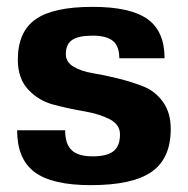

<svg xmlns="http://www.w3.org/2000/svg" viewBox="-20 -530 548 560"><path d="M172 -372Q172 -349 194.5 -335.5Q217 -322 251 -316.5Q285 -311 325 -301Q365 -291 399 -277.5Q433 -264 455.5 -232.5Q478 -201 478 -154Q478 -68 422.5 -29Q367 10 245 10Q132 10 81 -28Q30 -66 30 -150H170Q170 -110 189 -92Q208 -74 250 -74Q292 -74 311 -89Q330 -104 330 -138Q330 -167 299.5 -182.5Q269 -198 225 -205.5Q181 -213 137 -224.5Q93 -236 62.5 -268.5Q32 -301 32 -356Q32 -437 83.5 -473.5Q135 -510 250 -510Q360 -510 410 -474.5Q460 -439 460 -360H328Q328 -395 309.5 -410.5Q291 -426 250 -426Q209 -426 190.5 -413.5Q172 -401 172 -372Z"/></svg>

Font: Fivo Sans Modern
Style: Regular
Weight: 700
Designer: Alexander Slobzheninov
Foundry: Alexander Slobzheninov
Version: 1.0